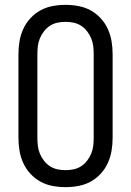

<svg xmlns="http://www.w3.org/2000/svg" viewBox="-20 -763 540 791"><path d="M250 8Q223 8 196.5 3Q170 -2 147 -14.5Q124 -27 105.5 -47Q87 -67 76 -91Q65 -115 60.5 -141.5Q56 -168 56 -195V-540Q56 -567 60.5 -593.5Q65 -620 76 -644Q87 -668 105.5 -688Q124 -708 147 -720.5Q170 -733 196.5 -738Q223 -743 250 -743Q277 -743 303.5 -738Q330 -733 353 -720.5Q376 -708 394.5 -688Q413 -668 424 -644Q435 -620 439.5 -593.5Q444 -567 444 -540V-195Q444 -168 439.5 -141.5Q435 -115 424 -91Q413 -67 394.5 -47Q376 -27 353 -14.5Q330 -2 303.5 3Q277 8 250 8ZM250 -62Q267 -62 283.5 -65.5Q300 -69 314 -78Q328 -87 338.5 -100.5Q349 -114 355.5 -129.5Q362 -145 364 -161.5Q366 -178 366 -195V-540Q366 -557 364 -573.5Q362 -590 355.5 -605.5Q349 -621 338.5 -634.5Q328 -648 314 -657Q300 -666 283.5 -669.5Q267 -673 250 -673Q233 -673 216.5 -669.5Q200 -666 186 -657Q172 -648 161.5 -634.5Q151 -621 144.5 -605.5Q138 -590 136 -573.5Q134 -557 134 -540V-195Q134 -178 136 -161.5Q138 -145 144.5 -129.5Q151 -114 161.5 -100.5Q172 -87 186 -78Q200 -69 216.5 -65.5Q233 -62 250 -62Z"/></svg>

Font: Iosevka MaddieWtf
Style: Regular
Weight: 400
Monospace: yes
Designer: Belleve Invis
Foundry: Belleve Invis
Version: Version 31.3.0; ttfautohint (v1.8.3)